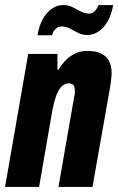

<svg xmlns="http://www.w3.org/2000/svg" viewBox="-27 -742 469 762"><path d="M-7 0 85 -528H201V-465H205Q220 -490 237 -506Q254 -522 274.5 -531Q295 -540 319 -540Q353 -540 374.5 -529.5Q396 -519 406 -499.5Q416 -480 416 -453Q416 -441 414.5 -429Q413 -417 411 -402L340 0H205L268 -361Q270 -367 270 -371.5Q270 -376 270 -381Q270 -391 268 -397.5Q266 -404 260.5 -407.5Q255 -411 246 -411Q233 -411 223 -403.5Q213 -396 205 -382Q197 -368 191.5 -348.5Q186 -329 181 -305L128 0ZM122 -602Q128 -640 143 -666.5Q158 -693 179 -707.5Q200 -722 224 -722Q244 -722 261 -713.5Q278 -705 294 -696.5Q310 -688 327 -688Q340 -688 349 -697.5Q358 -707 364 -722H422Q416 -685 401 -658.5Q386 -632 365 -617.5Q344 -603 320 -603Q299 -603 283 -611.5Q267 -620 251 -628.5Q235 -637 217 -637Q204 -637 193.5 -627Q183 -617 180 -602Z"/></svg>

Font: Archivo ExtraCondensed ExtraBold
Style: Italic
Weight: 800
Width: 2
Italic angle: -10°
Designer: Hector Gatti
Foundry: Omnibus-Type
Version: Version 2.001